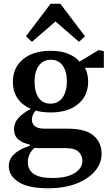

<svg xmlns="http://www.w3.org/2000/svg" viewBox="-20 -775 598 1028"><path d="M129 94Q129 134 160.5 156Q192 178 259 178Q339 178 380 151.5Q421 125 421 87Q421 56 400 37Q379 18 332 18H210Q197 18 186 18Q175 18 164 17Q129 49 129 94ZM250 -220Q292 -220 315 -252.5Q338 -285 338 -340Q338 -393 315.5 -424Q293 -455 252 -455Q211 -455 188 -423.5Q165 -392 165 -338Q165 -283 187 -251.5Q209 -220 250 -220ZM251 -173Q205 -173 171 -183Q151 -160 151 -135Q151 -111 167.5 -98.5Q184 -86 221 -86H343Q438 -86 481 -49Q524 -12 524 49Q524 99 488.5 141Q453 183 389 208Q325 233 238 233Q130 233 78.5 199Q27 165 27 114Q27 42 140 5V-1Q100 -9 77.5 -29Q55 -49 55 -84Q55 -116 77.5 -142Q100 -168 145 -192Q99 -212 74 -248.5Q49 -285 49 -337Q49 -413 103.5 -458Q158 -503 251 -503Q307 -503 345.5 -487Q384 -471 406 -445L508 -507L536 -501V-412H435Q452 -380 452 -338Q452 -263 398.5 -218Q345 -173 251 -173ZM403 -551 277 -660 151 -551 119 -581 251 -755H303L435 -581Z"/></svg>

Font: Source Serif 4 SmText Semibold
Style: Regular
Weight: 600
Designer: Frank Grießhammer
Foundry: Adobe
Version: Version 4.005;hotconv 1.1.0;makeotfexe 2.6.0